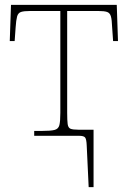

<svg xmlns="http://www.w3.org/2000/svg" viewBox="-20 -556 523 786"><path d="M335 40Q334 14 328.5 7Q323 0 305 0H120V-20H151Q187 -20 203 -24Q219 -28 223 -43.5Q227 -59 227 -94V-511H104Q78 -511 66 -507Q54 -503 50 -488.5Q46 -474 44 -444L40 -388H20L25 -536H458L463 -388H443L439 -445Q438 -475 434 -489Q430 -503 418.5 -507Q407 -511 382 -511H255V-94Q255 -63 257 -48Q259 -33 268.5 -29Q278 -25 301 -25H363V210H343Z"/></svg>

Font: Noto Serif Thin
Style: Regular
Weight: 100
Designer: Monotype Design Team
Foundry: Monotype Imaging Inc.
Version: Version 2.015